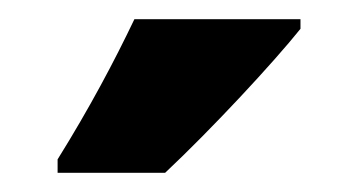

<svg xmlns="http://www.w3.org/2000/svg" viewBox="-20 -786 373 200"><path d="M293 -756V-766H120C99 -722 73 -673 40 -620V-606H152C201 -652 265 -721 293 -756Z"/></svg>

Font: Noto Sans Bengali ExtraCondensed ExtraBold
Style: Regular
Weight: 800
Width: 2
Designer: Joana Ranito - Universal Thirst; Jelle Bosma - Monotype Design Team
Foundry: Universal Thirst ehf.
Version: Version 3.000